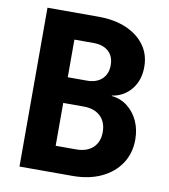

<svg xmlns="http://www.w3.org/2000/svg" viewBox="-82 -800 764 869"><g transform="rotate(10 300.0 -365.0)"><path d="M66 0V-730H301Q374 -730 428.5 -706.5Q483 -683 513.5 -641Q544 -599 544 -542Q544 -480 510 -438.5Q476 -397 422 -389V-387Q463 -383 494.5 -358.5Q526 -334 543.5 -296Q561 -258 561 -211Q561 -148 529.5 -100.5Q498 -53 441.5 -26.5Q385 0 310 0ZM211 -436H299Q343 -436 368 -459.5Q393 -483 393 -523Q393 -564 368 -586.5Q343 -609 299 -609H211ZM211 -121H305Q354 -121 382 -147Q410 -173 410 -219Q410 -265 382 -291.5Q354 -318 305 -318H211Z"/></g></svg>

Font: JetBrains Mono NL ExtraBold
Style: Regular
Weight: 800
Designer: Philipp Nurullin, Konstantin Bulenkov
Foundry: JetBrains
Version: Version 2.304; ttfautohint (v1.8.4.7-5d5b)